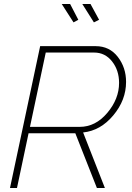

<svg xmlns="http://www.w3.org/2000/svg" viewBox="-20 -941 660 961"><path d="M289 -921H331L372 -842L348 -829ZM392 -921H433L476 -842L450 -829ZM30 0 181 -710H459Q528 -710 569.5 -656.5Q611 -603 611 -531Q611 -440 547 -363.5Q483 -287 396 -278L505 0H465L357 -274H123L65 0ZM379 -306Q458 -306 517 -376Q576 -446 576 -526Q576 -589 541 -633.5Q506 -678 451 -678H209L130 -306Z"/></svg>

Font: Raleway-v4020 ExtraLight
Style: Italic
Weight: 275
Italic angle: -12°
Designer: Matt McInerney, Pablo Impallari, Rodrigo Fuenzalida
Foundry: Matt McInerney, Pablo Impallari, Rodrigo Fuenzalida
Version: Version 4.020;PS 004.020;hotconv 1.0.88;makeotf.lib2.5.64775